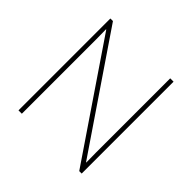

<svg xmlns="http://www.w3.org/2000/svg" viewBox="-179 -885 1055 1055"><g transform="rotate(45 349.0 -357.0)"><path d="M594 0H575L130 -655H128Q129 -612 129 -577Q129 -542 129 -502V0H103V-714H123L567 -61H569Q568 -99 568 -138Q568 -177 568 -211V-714H594Z"/></g></svg>

Font: Noto Sans Oriya Thin
Style: Regular
Weight: 100
Designer: Amélie Bonet and Sol Matas
Foundry: Google LLC
Version: Version 2.006; ttfautohint (v1.8.4.7-5d5b)